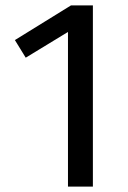

<svg xmlns="http://www.w3.org/2000/svg" viewBox="-20 -689 473 709"><path d="M323 0H231V-571L75 -476L35 -541L242 -669H323Z"/></svg>

Font: Fira GO
Style: Regular
Weight: 400
Designer: Carrois Corporate
Foundry: Carrois Corporate GbR
Version: Version 0.300